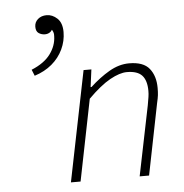

<svg xmlns="http://www.w3.org/2000/svg" viewBox="-52 -781 796 832"><g transform="rotate(-5 346.0 -365.5)"><path d="M107 -474 96 -501Q152 -524 178.5 -560Q205 -596 206 -637Q207 -648 204 -655.5Q201 -663 196 -670L200 -668Q195 -659 186.5 -654Q178 -649 167 -649Q152 -649 140 -657Q128 -665 128 -685Q128 -705 143 -718Q158 -731 181 -731Q206 -731 227 -711.5Q248 -692 248 -652Q248 -613 231 -577Q214 -541 182.5 -514.5Q151 -488 107 -474ZM223 0 320 -480H354L344 -404H348Q389 -442 432 -467Q475 -492 519 -492Q581 -492 607 -459.5Q633 -427 633 -375Q633 -357 631.5 -344Q630 -331 625 -310L563 0H522L584 -304Q588 -327 590 -339.5Q592 -352 592 -366Q592 -411 572 -433Q552 -455 506 -455Q475 -455 432.5 -431.5Q390 -408 336 -354L265 0Z"/></g></svg>

Font: Source Sans 3 ExtraLight Light
Style: Italic
Weight: 300
Italic angle: -11°
Version: Version 3.052;hotconv 1.1.0;makeotfexe 2.6.0